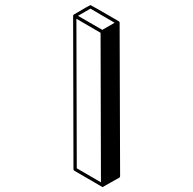

<svg xmlns="http://www.w3.org/2000/svg" viewBox="-20 -763 772 768"><path d="M391.1 -15.1H389.2L277.3 -80.1Q274.4 -82 273.9 -85.9L272.5 -700.2Q272.9 -703.6 275.9 -705.1Q339.4 -742.7 341.8 -742.7Q343.8 -742.7 455.6 -677.7Q455.6 -677.2 456.1 -677.2V-676.8L457 -676.3V-675.8L458 -675.3L458.5 -673.3L460.4 -58.1Q460.4 -54.2 457 -52.2Q392.1 -15.1 391.1 -15.1ZM383.8 -33.7 382.3 -631.8 285.6 -688 287.1 -89.8ZM389.2 -643.6 438.5 -671.9 341.8 -728.5 292 -699.7Z"/></svg>

Font: 3D Isometric
Style: Bold
Weight: 700
Designer: GGBotNet
Foundry: GGBotNet
Version: 1.14